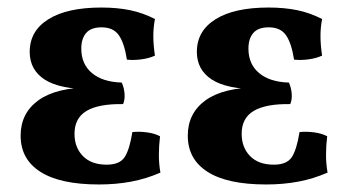

<svg xmlns="http://www.w3.org/2000/svg" viewBox="-20 -484 928 510"><path d="M243 6Q139.7 6 87.3 -27.6Q34.8 -61.1 34.8 -123.6Q34.8 -183.5 82.2 -217.7Q129.7 -251.9 222.8 -251.9V-246.9Q138.6 -246.9 98.8 -272.6Q58.9 -298.4 58.9 -346.3Q58.9 -402 108.7 -433Q158.4 -464 249.4 -464Q291.2 -464 325.3 -457Q359.4 -450 391.6 -433.5Q387 -410 387.3 -386Q387.6 -361.9 391.6 -336.3Q376.5 -329.2 355.9 -326.4Q335.4 -323.6 317.1 -325.6Q310.3 -369.4 295.7 -390.4Q281.1 -411.4 249.8 -411.4Q221.6 -411.4 208.7 -396.2Q195.9 -381.1 195.9 -354.9Q195.9 -313.6 224.3 -289.9Q252.6 -266.1 303.4 -264.7Q309.5 -251.4 310.8 -235.5Q312.1 -219.6 307 -207.5Q242 -208.5 209.9 -189.4Q177.9 -170.3 177.9 -128.7Q177.9 -92.4 200.2 -69.5Q222.6 -46.6 263.2 -46.6Q297.8 -46.6 311 -66.5Q324.1 -86.3 331.6 -133.2Q349.8 -135.2 370.4 -132.4Q391 -129.7 405.1 -122Q402 -96.6 402 -72.5Q402 -48.5 406.1 -25.5Q368.3 -9 328.2 -1.5Q288.1 6 243 6Z M687 6Q583.7 6 531.3 -27.6Q478.8 -61.1 478.8 -123.6Q478.8 -183.5 526.2 -217.7Q573.7 -251.9 666.8 -251.9V-246.9Q582.6 -246.9 542.8 -272.6Q502.9 -298.4 502.9 -346.3Q502.9 -402 552.7 -433Q602.4 -464 693.4 -464Q735.2 -464 769.3 -457Q803.4 -450 835.6 -433.5Q831 -410 831.3 -386Q831.6 -361.9 835.6 -336.3Q820.5 -329.2 799.9 -326.4Q779.4 -323.6 761.1 -325.6Q754.3 -369.4 739.7 -390.4Q725.1 -411.4 693.8 -411.4Q665.6 -411.4 652.7 -396.2Q639.9 -381.1 639.9 -354.9Q639.9 -313.6 668.3 -289.9Q696.6 -266.1 747.4 -264.7Q753.5 -251.4 754.8 -235.5Q756.1 -219.6 751 -207.5Q686 -208.5 653.9 -189.4Q621.9 -170.3 621.9 -128.7Q621.9 -92.4 644.2 -69.5Q666.6 -46.6 707.2 -46.6Q741.8 -46.6 755 -66.5Q768.1 -86.3 775.6 -133.2Q793.8 -135.2 814.4 -132.4Q835 -129.7 849.1 -122Q846 -96.6 846 -72.5Q846 -48.5 850.1 -25.5Q812.3 -9 772.2 -1.5Q732.1 6 687 6Z"/></svg>

Font: Vollkorn
Style: Regular
Weight: 400
Designer: Friedrich Althausen
Foundry: Friedrich Althausen
Version: Version 5.001